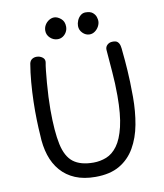

<svg xmlns="http://www.w3.org/2000/svg" viewBox="-103 -1064 986 1156"><g transform="rotate(-10 390.0 -486.5)"><path d="M118 -733Q122 -750 134 -758Q146 -766 162 -766Q182 -766 198 -754Q214 -742 210 -721Q207 -708 203.5 -675.5Q200 -643 196.5 -601Q193 -559 191 -516Q189 -473 189 -438Q189 -303 206 -224.5Q223 -146 267 -112.5Q311 -79 390 -79Q431 -79 469 -94Q507 -109 536.5 -149Q566 -189 583.5 -262Q601 -335 601 -451Q601 -527 595 -597Q589 -667 584 -734Q583 -752 596 -764Q609 -776 628 -776Q649 -777 659 -767.5Q669 -758 672.5 -742.5Q676 -727 677 -708Q680 -679 682.5 -650.5Q685 -622 687 -590Q689 -558 690.5 -518.5Q692 -479 692 -427Q692 -338 677.5 -259.5Q663 -181 628 -120.5Q593 -60 534.5 -26Q476 8 387 8Q316 8 263.5 -14Q211 -36 175.5 -77Q140 -118 122 -174Q104 -230 102 -299Q99 -338 97.5 -391Q96 -444 97.5 -503Q99 -562 104 -621.5Q109 -681 118 -733ZM307 -848Q281 -848 261 -866.5Q241 -885 241 -911Q241 -930 250.5 -946Q260 -962 275.5 -971.5Q291 -981 307 -981Q327 -981 348 -963.5Q369 -946 369 -914Q369 -896 360.5 -881Q352 -866 338 -857Q324 -848 307 -848ZM501 -843Q477 -843 458.5 -861.5Q440 -880 440 -905Q440 -921 447 -938Q454 -955 467.5 -966.5Q481 -978 498 -978Q528 -978 542.5 -965.5Q557 -953 561.5 -938Q566 -923 566 -914Q566 -897 557 -880.5Q548 -864 533 -853.5Q518 -843 501 -843Z"/></g></svg>

Font: Playpen Sans Hebrew
Style: Regular
Weight: 400
Designer: Tom Grace, Laura Meseguer, Veronika Burian, José Scaglione
Foundry: TypeTogether
Version: Version 2.000